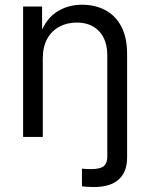

<svg xmlns="http://www.w3.org/2000/svg" viewBox="-20 -567 622 795"><path d="M319.3 204.1V131.3Q327.1 132.3 338.9 132.8Q350.6 133.3 356 133.3Q395 133.3 409.7 120.8Q424.3 108.4 424.3 82V0H506.3V85.4Q506.3 145 471.4 176.3Q436.5 207.5 369.1 207.5Q354 207.5 340.6 206.5Q327.1 205.6 319.3 204.1ZM157.2 -325.2V0H75.7V-540H154.3V-410.2H140.6Q165 -483.9 211.7 -515.6Q258.3 -547.4 319.8 -547.4Q374.5 -547.4 416.7 -524.7Q459 -502 482.7 -456.5Q506.3 -411.1 506.3 -343.3V0H424.3V-336.4Q424.3 -401.4 390.4 -437.5Q356.4 -473.6 297.9 -473.6Q257.8 -473.6 225.8 -456.5Q193.8 -439.5 175.5 -406.2Q157.2 -373 157.2 -325.2Z"/></svg>

Font: V-Inter
Style: Regular-375
Weight: 375
Designer: Rasmus Andersson
Foundry: rsms
Version: Version 4.000;git-4146feb